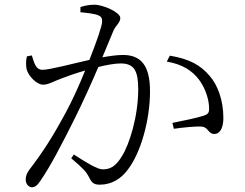

<svg xmlns="http://www.w3.org/2000/svg" viewBox="-20 -776 1040 814"><path d="M889 -208C916 -209 927 -239 927 -276C927 -352 902 -417 869 -454C831 -499 785 -526 700 -540L687 -515C755 -503 795 -476 824 -438C854 -397 864 -353 866 -328C868 -302 866 -293 845 -286C816 -276 746 -262 711 -255L717 -230C751 -235 816 -242 837 -239C865 -235 862 -208 889 -208ZM403 7C454 7 494 -19 522 -57C578 -130 616 -269 616 -389C616 -503 574 -543 501 -543C476 -543 442 -538 414 -533L461 -646C471 -669 490 -679 490 -700C490 -723 419 -756 380 -756C356 -756 336 -751 321 -746V-724C344 -722 382 -718 397 -711C411 -705 413 -697 413 -685C413 -667 390 -600 359 -522C287 -506 191 -480 160 -480C130 -480 124 -514 115 -541L94 -537C89 -519 90 -495 93 -482C101 -452 137 -417 162 -417C186 -417 199 -428 245 -445C266 -453 302 -466 341 -477C316 -415 287 -351 261 -303C202 -193 160 -129 104 -56C92 -39 89 -28 89 -14C89 6 104 18 115 18C127 18 138 11 151 -9C195 -73 242 -164 299 -278C333 -347 368 -424 397 -492C433 -501 467 -507 492 -507C549 -507 566 -475 566 -398C566 -281 528 -163 497 -114C470 -69 446 -58 415 -58C393 -58 347 -86 293 -121L282 -105C338 -58 346 -45 354 -31C367 -7 371 7 403 7Z"/></svg>

Font: Source Han Serif CN Light
Style: Regular
Weight: 300
Designer: Ryoko NISHIZUKA 西塚涼子 (kana & ideographs); Frank Grießhammer (Latin, Greek & Cyrillic); Wenlong ZHANG 张文龙 (bopomofo); San
Foundry: Adobe
Version: Version 2.003;hotconv 1.1.1;makeotfexe 2.6.0